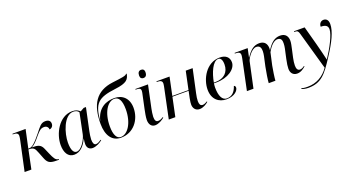

<svg xmlns="http://www.w3.org/2000/svg" viewBox="-60 -1545 4693 2563"><g transform="rotate(-20 2286.5 -264.0)"><path d="M495 3H530L532 -7H529C488 -7 466 -47 434 -122L399 -203C372 -266 329 -276 247 -276C288 -299 315 -326 374 -398C423 -455 445 -476 492 -476C532 -476 551 -446 551 -420C582 -424 605 -448 605 -484C605 -524 578 -544 533 -544C470 -544 443 -499 386 -428C346 -378 305 -331 277 -308C245 -281 228 -276 196 -276L252 -536H66L64 -526H72C110 -526 142 -519 142 -479C142 -464 137 -438 133 -419L43 0H139L194 -266C270 -266 281 -246 308 -178L341 -94C369 -22 395 3 495 3Z M747 10C827 10 890 -48 937 -151H938C933 -118 930 -100 930 -73C930 -21 960 10 1008 10C1058 10 1120 -24 1149 -50L1143 -58C1113 -36 1089 -24 1067 -24C1040 -24 1026 -51 1026 -104C1026 -131 1036 -193 1041 -215L1109 -535H1077L1024 -505C998 -529 970 -546 916 -546C726 -546 618 -329 618 -173C618 -69 658 10 747 10ZM790 -17C750 -17 720 -60 720 -169C720 -302 793 -535 928 -535C959 -535 989 -523 1004 -499L944 -207C931 -142 861 -17 790 -17Z M1411 10C1590 10 1703 -139 1703 -308C1703 -444 1619 -519 1504 -519C1388 -519 1267 -468 1226 -299H1224C1247 -535 1303 -598 1562 -629C1728 -649 1758 -691 1773 -768H1763C1749 -746 1698 -739 1558 -722C1310 -692 1215 -526 1215 -258C1215 -89 1287 10 1411 10ZM1412 0C1355 0 1320 -60 1320 -183C1320 -380 1406 -509 1501 -509C1562 -509 1599 -454 1599 -326C1599 -134 1510 0 1412 0Z M1965 -636C1989 -636 2015 -650 2015 -701C2015 -739 1995 -751 1969 -751C1939 -751 1919 -730 1919 -686C1919 -650 1938 -636 1965 -636ZM1896 10C1946 10 2002 -24 2031 -50L2025 -58C2001 -42 1980 -31 1951 -31C1921 -31 1908 -55 1908 -104C1908 -131 1918 -193 1923 -215L1991 -536H1812L1810 -526H1823C1860 -526 1884 -520 1884 -484C1884 -477 1883 -468 1881 -458L1835 -242C1827 -203 1813 -136 1813 -93C1813 -33 1843 10 1896 10Z M2528 10C2578 10 2626 -20 2655 -46L2650 -54C2623 -37 2604 -29 2583 -29C2552 -29 2539 -54 2539 -99C2539 -130 2545 -164 2553 -202L2625 -536H2527L2473 -280H2243L2297 -536H2112L2110 -526H2118C2156 -526 2188 -519 2188 -479C2188 -473 2186 -453 2182 -434L2091 0H2184L2241 -270H2471L2451 -174C2442 -132 2440 -100 2440 -85C2440 -38 2467 10 2528 10Z M2909 10C3029 10 3082 -56 3082 -95C3082 -111 3074 -121 3061 -125C3037 -51 2994 0 2918 0C2853 0 2818 -69 2818 -189C2818 -207 2820 -230 2823 -248H2858C3022 -248 3145 -335 3145 -431C3145 -503 3096 -546 3012 -546C2818 -546 2714 -345 2714 -197C2714 -58 2802 10 2909 10ZM2852 -258H2825C2848 -387 2908 -535 2988 -535C3022 -535 3042 -501 3042 -438C3042 -328 2970 -258 2852 -258Z M3914 10C3966 10 4004 -20 4036 -47L4031 -55C4008 -37 3987 -28 3966 -28C3934 -28 3919 -55 3919 -101C3919 -131 3924 -169 3932 -206L3958 -324C3965 -358 3976 -401 3976 -434C3976 -493 3948 -545 3869 -545C3791 -545 3735 -498 3679 -410H3677C3678 -418 3679 -426 3679 -434C3679 -493 3651 -545 3572 -545C3494 -545 3438 -498 3382 -410H3380L3407 -536H3222L3220 -526H3228C3266 -526 3298 -519 3298 -479C3298 -473 3296 -453 3292 -434L3201 0H3294L3372 -364C3378 -393 3448 -512 3519 -512C3573 -512 3583 -470 3583 -430C3583 -387 3568 -330 3562 -303L3545 -225C3532 -164 3511 -32 3511 0H3606C3606 -30 3627 -169 3635 -206L3674 -381C3690 -410 3749 -512 3819 -512C3880 -512 3880 -462 3880 -430C3880 -387 3865 -330 3859 -303L3842 -225C3829 -164 3823 -122 3823 -90C3823 -32 3855 10 3914 10Z M3988 240C4174 240 4246 146 4377 -57C4484 -220 4553 -357 4553 -461C4553 -517 4527 -545 4485 -545C4453 -545 4420 -519 4420 -471C4496 -471 4520 -443 4520 -399C4520 -323 4433 -159 4348 -32H4347C4340 -66 4303 -214 4289 -266L4216 -536H4065L4063 -526H4073C4112 -526 4121 -513 4132 -473L4283 61C4213 162 4113 223 3981 223C3934 223 3913 217 3897 212L3894 222C3919 233 3954 240 3988 240Z"/></g></svg>

Font: Noto Serif Display
Style: Italic
Weight: 400
Italic angle: -12°
Designer: Monotype Design Team
Foundry: Monotype Imaging Inc.
Version: Version 2.009